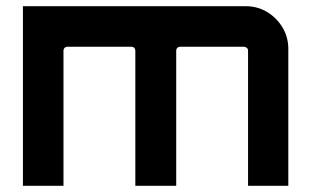

<svg xmlns="http://www.w3.org/2000/svg" viewBox="-20 -600 1018 620"><path d="M54 0V-580H773Q812 -580 843 -561Q874 -542 892.5 -511Q911 -480 911 -442V0H781V-437Q781 -442 777 -445.5Q773 -449 768 -449H561Q556 -449 552.5 -445.5Q549 -442 549 -437V0H417V-437Q417 -442 413.5 -445.5Q410 -449 405 -449H197Q192 -449 188.5 -445.5Q185 -442 185 -437V0Z"/></svg>

Font: Orbitron
Style: Bold
Weight: 700
Designer: Matt McInerney
Foundry: The League of Moveable Type
Version: Version 2.001